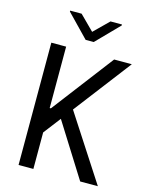

<svg xmlns="http://www.w3.org/2000/svg" viewBox="-135 -1018 861 1103"><g transform="rotate(15 295.5 -466.5)"><path d="M451.7 0 251.4 -318.9 173.3 -217V0H85.2V-727.3H173.3V-362.2H180.4L458.8 -727.3H563.9L304.7 -388.5L556.8 0ZM210.2 -933.2 295.5 -848 382.1 -933.2H450.3V-927.6L319.6 -794H271.3L142 -927.6V-933.2Z"/></g></svg>

Font: Interface
Style: Regular
Weight: 400
Designer: Rasmus Andersson
Foundry: rsms
Version: Version 1.8